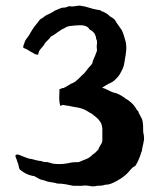

<svg xmlns="http://www.w3.org/2000/svg" viewBox="-20 -593 566 681"><path d="M193 -220Q190 -232 190 -246Q190 -249 190.5 -258.5Q191 -268 191 -277Q194 -277 197.5 -279Q201 -281 206 -281Q212 -284 219.5 -288.5Q227 -293 232 -296Q241 -299 247.5 -304Q254 -309 259 -314L271 -326Q279 -332 286 -342Q293 -352 301 -360Q309 -368 309 -376Q314 -387 317.5 -396Q321 -405 324 -413Q324 -416 323.5 -421Q323 -426 323 -428Q323 -434 324 -436V-442V-443V-444V-445V-446Q324 -451 321 -455Q321 -461 318 -468.5Q315 -476 310 -480Q305 -485 301 -486.5Q297 -488 294 -494Q284 -504 263.5 -503.5Q243 -503 232 -501Q221 -501 210 -494Q198 -489 183.5 -478Q169 -467 160 -463Q155 -455 149 -450Q143 -445 137 -436Q135 -431 129.5 -425.5Q124 -420 119 -412Q117 -408 116.5 -404Q116 -400 115 -399Q110 -399 104 -401Q102 -402 100 -403.5Q98 -405 96 -406Q91 -408 83.5 -413Q76 -418 69 -421Q66 -421 64 -423L62 -425Q63 -431 63.5 -433Q64 -435 65 -436Q68 -448 73.5 -455Q79 -462 85 -471Q87 -476 90 -480Q93 -484 96 -490Q102 -499 108 -506Q113 -512 117 -517.5Q121 -523 122 -524Q131 -529 137.5 -534.5Q144 -540 153 -543Q158 -546 163.5 -548.5Q169 -551 172 -554Q180 -557 189 -561.5Q198 -566 206 -566Q213 -566 218 -568.5Q223 -571 227 -571Q231 -571 232 -570Q243 -570 249.5 -571.5Q256 -573 263 -573Q280 -571 295 -566Q310 -561 327 -558Q330 -558 333 -557.5Q336 -557 339 -554Q359 -547 370 -535Q375 -532 380.5 -528.5Q386 -525 389 -520Q394 -511 400 -503Q406 -495 412 -486Q417 -475 420 -465Q423 -455 426 -444Q430 -423 426 -402V-399Q423 -385 421.5 -372.5Q420 -360 415 -349Q410 -340 406.5 -332.5Q403 -325 395 -317L386 -308Q381 -303 370 -298Q363 -295 356 -290.5Q349 -286 342 -282Q353 -279 363 -273.5Q373 -268 382 -265Q393 -263 403.5 -257.5Q414 -252 422 -246Q425 -243 430 -240.5Q435 -238 438 -235Q446 -229 452.5 -222Q459 -215 465 -204Q467 -202 469.5 -199Q472 -196 472 -193L484 -170Q487 -159 487.5 -147.5Q488 -136 488 -124Q491 -112 491 -102Q491 -97 489 -87.5Q487 -78 484 -64Q484 -58 482 -54.5Q480 -51 480 -49Q479 -45 476 -37Q473 -29 469.5 -21.5Q466 -14 462.5 -8.5Q459 -3 457 -3Q448 2 441.5 10.5Q435 19 426 27Q423 30 414.5 36Q406 42 395.5 48Q385 54 375 58Q365 62 357 62H354Q346 65 337.5 65.5Q329 66 324 66Q320 67 317 67.5Q314 68 310 68Q304 68 297 66.5Q290 65 282 65Q275 65 271 66H240Q226 63 212 60.5Q198 58 183 58Q175 55 165.5 54Q156 53 145 50Q139 47 133.5 46Q128 45 122 43L100 31H96Q82 28 71.5 22.5Q61 17 50 8Q47 2 46 -5Q45 -12 42 -18Q40 -24 39 -27.5Q38 -31 35 -37V-41Q35 -45 42 -45Q45 -45 51 -42.5Q57 -40 64.5 -37Q72 -34 79.5 -31.5Q87 -29 92 -29Q101 -27 109.5 -24.5Q118 -22 126 -22Q132 -19 137.5 -18.5Q143 -18 149 -18Q166 -12 177 -11.5Q188 -11 190 -11Q206 -11 221 -14Q232 -17 241.5 -17.5Q251 -18 259 -18Q271 -23 285 -28.5Q299 -34 309 -45Q318 -50 329 -63Q329 -67 340 -84Q343 -89 343 -95V-102V-103V-104V-136Q342 -151 336 -160.5Q330 -170 320 -178Q317 -181 312.5 -184Q308 -187 305 -190Q300 -192 296 -195Q292 -198 286 -201Q272 -209 250.5 -212.5Q229 -216 222 -218Q217 -218 213.5 -219Q210 -220 203 -221Q201 -220 200 -220Q199 -220 198 -219Q197 -218 195 -218Q193 -218 193 -220Z"/></svg>

Font: Kirang Haerang sl
Style: Regular
Weight: 400
Version: Version 1.00